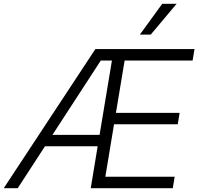

<svg xmlns="http://www.w3.org/2000/svg" viewBox="-37 -984 1038 1004"><path d="M-17.4 0 461.6 -727.3H980.1L970.2 -667.6H614.7L569.2 -393.8H902.3L892.4 -334.2H559.3L513.8 -59.7H876.4L866.5 0H437.5L473.7 -219.1H198.2L55.8 0ZM237.2 -278.8H483.7L548.3 -667.6H490.1ZM694.2 -802.9 811.4 -964.1H886.4L751.1 -802.9Z"/></svg>

Font: Inter Light  BETA
Style: Italic
Weight: 300
Italic angle: 9.39999°
Designer: Rasmus Andersson
Foundry: rsms
Version: Version 3.011;git-f93a4a705